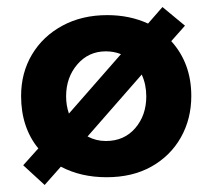

<svg xmlns="http://www.w3.org/2000/svg" viewBox="-20 -493 579 546"><path d="M506 -420 467 -376Q524 -313 524 -220Q524 -155 494.5 -102.5Q465 -50 411 -19.5Q357 11 283 11Q210 11 153 -19L107 33L46 -23L89 -71Q65 -100 52.5 -137.5Q40 -175 40 -220Q40 -286 71 -338Q102 -390 157.5 -420Q213 -450 285 -450Q349 -450 401 -426L442 -473ZM383 -281 229 -105Q253 -92 281 -92Q333 -92 364.5 -128.5Q396 -165 396 -219Q396 -253 383 -281ZM168 -219Q168 -193 176 -170L324 -339Q304 -347 281 -347Q232 -347 200 -310Q168 -273 168 -219Z"/></svg>

Font: Reem Kufi SemiBold
Style: Regular
Weight: 600
Designer: Khaled Hosny
Version: Version 1.001